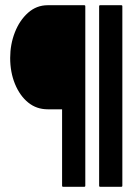

<svg xmlns="http://www.w3.org/2000/svg" viewBox="-20 -716 535 736"><path d="M222 0Q218 0 218 -4V-297H163Q120 -297 88 -323Q56 -349 37.5 -394Q19 -439 19 -494Q19 -546 37 -592Q55 -638 87.5 -667Q120 -696 163 -696H303Q307 -696 307 -692V-4Q307 0 303 0ZM364 0Q360 0 360 -4V-692Q360 -696 364 -696H445Q449 -696 449 -692V-4Q449 0 445 0Z"/></svg>

Font: AL Dynamic
Style: Regular
Weight: 400
Version: Version 1.000; ttfautohint (v1.8.2) -l 8 -r 50 -G 200 -x 14 